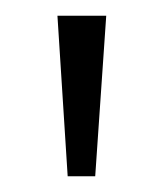

<svg xmlns="http://www.w3.org/2000/svg" viewBox="-20 -651 208 244"><path d="M66 -427 53 -631H115L101 -427Z"/></svg>

Font: Alumni Sans
Style: Regular
Weight: 400
Designer: Robert E. Leuschke
Foundry: Robert E. Leuschke
Version: Version 1.018